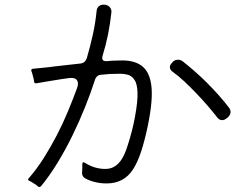

<svg xmlns="http://www.w3.org/2000/svg" viewBox="-20 -783 1040 807"><path d="M140 1 133 -5 113 -18Q112 -18 112 -19H110Q109 -20 109 -20L103 -23Q94 -27 101 -34Q135 -73 164 -119Q193 -165 218.5 -214Q244 -263 265 -313.5Q286 -364 304 -413Q312 -435 303 -446.5Q294 -458 271 -455Q240 -451 211 -446Q188 -442 168.5 -439Q149 -436 134 -433Q125 -431 123 -440L122 -449L115 -476L112 -484Q109 -492 118 -494Q136 -496 159 -498Q182 -500 211 -504Q237 -507 264 -510Q291 -513 318 -516Q338 -518 345 -539Q359 -587 370 -636.5Q381 -686 386 -736Q387 -750 396.5 -757.5Q406 -765 420 -763H422Q435 -761 442.5 -751.5Q450 -742 448 -729Q443 -683 434 -638Q425 -593 411 -548Q405 -524 429 -526L454 -528L494 -529Q548 -529 578.5 -504Q609 -479 616 -424Q624 -364 601 -253Q588 -191 573 -145.5Q558 -100 539 -71Q501 -12 428 -12Q399 -12 375 -19Q357 -23 337 -34Q330 -38 327 -45Q324 -52 325 -60L326 -76V-92Q326 -106 338 -98Q378 -73 422 -73Q441 -73 454.5 -79.5Q468 -86 478.5 -97Q489 -108 496.5 -122Q504 -136 510 -152Q518 -175 526.5 -204Q535 -233 541.5 -263Q548 -293 552.5 -323Q557 -353 558 -377Q559 -417 550 -439Q540 -459 523 -467Q505 -473 484 -473L440 -472L408 -469Q386 -469 379 -447Q362 -394 338 -334Q314 -274 285 -214.5Q256 -155 222.5 -100Q189 -45 153 -1Q146 6 140 1ZM891 -292Q874 -314 851.5 -340Q829 -366 804 -392Q779 -418 754 -441.5Q729 -465 706 -481Q695 -489 694 -499.5Q693 -510 704 -520L707 -524Q717 -532 728 -532Q738 -532 747 -526Q770 -508 797 -484.5Q824 -461 850 -435Q876 -409 900 -382Q924 -355 942 -331Q958 -310 938 -290L934 -287Q924 -278 914 -278Q900 -278 891 -292Z"/></svg>

Font: Higure Gothic
Style: Regular
Weight: 400
Designer: Yoshimichi Ohira
Foundry: Positype
Version: Version 1.000